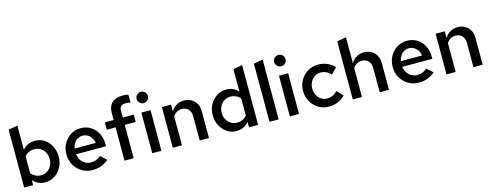

<svg xmlns="http://www.w3.org/2000/svg" viewBox="-25 -1515 5838 2286"><g transform="rotate(-15 2894.0 -372.5)"><path d="M70 0V-714L183 -733V-434Q210 -468 249.5 -486.5Q289 -505 337 -505Q401 -505 452 -471Q503 -437 533 -379Q563 -321 563 -250Q563 -179 532 -121Q501 -63 448 -29Q395 5 330 5Q285 5 247 -13Q209 -31 181 -64V0ZM303 -89Q346 -89 379.5 -110Q413 -131 432.5 -167.5Q452 -204 452 -250Q452 -296 432.5 -332Q413 -368 379.5 -389Q346 -410 303 -410Q266 -410 235 -395.5Q204 -381 183 -354V-145Q205 -119 236 -104Q267 -89 303 -89Z M914 10Q842 10 784 -24.5Q726 -59 692 -117.5Q658 -176 658 -250Q658 -324 690 -382Q722 -440 777.5 -474.5Q833 -509 901 -509Q971 -509 1024.5 -475Q1078 -441 1108.5 -383Q1139 -325 1139 -250V-223H769Q775 -182 795.5 -150.5Q816 -119 848.5 -101Q881 -83 919 -83Q954 -83 985.5 -95.5Q1017 -108 1038 -130L1112 -63Q1066 -25 1018.5 -7.5Q971 10 914 10ZM770 -293H1032Q1026 -329 1007.5 -357Q989 -385 961.5 -401Q934 -417 901 -417Q868 -417 840.5 -401.5Q813 -386 795 -358Q777 -330 770 -293Z M1307 0V-411H1199V-501H1307V-587Q1307 -668 1351.5 -711.5Q1396 -755 1480 -755Q1501 -755 1521 -753Q1541 -751 1555 -746V-650Q1536 -654 1523 -655.5Q1510 -657 1495 -657Q1456 -657 1438 -640Q1420 -623 1420 -585V-501H1555V-411H1420V0Z M1649 0V-501H1762V0ZM1706 -603Q1677 -603 1656.5 -623.5Q1636 -644 1636 -672Q1636 -701 1656.5 -721.5Q1677 -742 1706 -742Q1735 -742 1755.5 -721.5Q1776 -701 1776 -673Q1776 -644 1755.5 -623.5Q1735 -603 1706 -603Z M1902 0V-501H2015V-419Q2044 -464 2084 -486.5Q2124 -509 2173 -509Q2225 -509 2264 -486.5Q2303 -464 2325.5 -424Q2348 -384 2348 -330V0H2234V-298Q2234 -353 2204 -385.5Q2174 -418 2124 -418Q2090 -418 2062.5 -402.5Q2035 -387 2015 -357V0Z M2687 5Q2624 5 2573 -29.5Q2522 -64 2491.5 -121.5Q2461 -179 2461 -250Q2461 -322 2492 -379.5Q2523 -437 2576.5 -471Q2630 -505 2695 -505Q2738 -505 2775.5 -488.5Q2813 -472 2841 -440V-717L2954 -737V0H2842V-66Q2815 -32 2775 -13.5Q2735 5 2687 5ZM2722 -90Q2758 -90 2789 -104.5Q2820 -119 2841 -145V-356Q2819 -382 2788 -396Q2757 -410 2722 -410Q2679 -410 2645.5 -389.5Q2612 -369 2592 -333Q2572 -297 2572 -250Q2572 -205 2592 -168.5Q2612 -132 2645.5 -111Q2679 -90 2722 -90Z M3094 0V-717L3207 -737V0Z M3345 0V-501H3458V0ZM3402 -603Q3373 -603 3352.5 -623.5Q3332 -644 3332 -672Q3332 -701 3352.5 -721.5Q3373 -742 3402 -742Q3431 -742 3451.5 -721.5Q3472 -701 3472 -673Q3472 -644 3451.5 -623.5Q3431 -603 3402 -603Z M3828 9Q3757 9 3699.5 -25.5Q3642 -60 3608.5 -119Q3575 -178 3575 -250Q3575 -323 3608.5 -381.5Q3642 -440 3699.5 -474.5Q3757 -509 3828 -509Q3886 -509 3938.5 -487Q3991 -465 4028 -424L3958 -351Q3932 -380 3900 -395Q3868 -410 3832 -410Q3791 -410 3758.5 -388.5Q3726 -367 3707 -331Q3688 -295 3688 -250Q3688 -205 3707 -168.5Q3726 -132 3758.5 -111Q3791 -90 3832 -90Q3868 -90 3900 -105Q3932 -120 3958 -148L4028 -76Q3991 -35 3938.5 -13Q3886 9 3828 9Z M4121 0V-717L4234 -737V-419Q4263 -464 4303 -486.5Q4343 -509 4392 -509Q4444 -509 4483 -486.5Q4522 -464 4544.5 -424Q4567 -384 4567 -330V0H4453V-298Q4453 -353 4423 -385.5Q4393 -418 4343 -418Q4309 -418 4281.5 -402.5Q4254 -387 4234 -357V0Z M4936 10Q4864 10 4806 -24.5Q4748 -59 4714 -117.5Q4680 -176 4680 -250Q4680 -324 4712 -382Q4744 -440 4799.5 -474.5Q4855 -509 4923 -509Q4993 -509 5046.5 -475Q5100 -441 5130.5 -383Q5161 -325 5161 -250V-223H4791Q4797 -182 4817.5 -150.5Q4838 -119 4870.5 -101Q4903 -83 4941 -83Q4976 -83 5007.5 -95.5Q5039 -108 5060 -130L5134 -63Q5088 -25 5040.5 -7.5Q4993 10 4936 10ZM4792 -293H5054Q5048 -329 5029.5 -357Q5011 -385 4983.5 -401Q4956 -417 4923 -417Q4890 -417 4862.5 -401.5Q4835 -386 4817 -358Q4799 -330 4792 -293Z M5276 0V-501H5389V-419Q5418 -464 5458 -486.5Q5498 -509 5547 -509Q5599 -509 5638 -486.5Q5677 -464 5699.5 -424Q5722 -384 5722 -330V0H5608V-298Q5608 -353 5578 -385.5Q5548 -418 5498 -418Q5464 -418 5436.5 -402.5Q5409 -387 5389 -357V0Z"/></g></svg>

Font: Red Hat Text Medium
Style: Regular
Weight: 500
Designer: Pentagram, MCKL
Foundry: Pentagram, MCKL
Version: Version 1.023